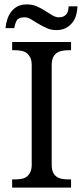

<svg xmlns="http://www.w3.org/2000/svg" viewBox="-20 -852 378 872"><path d="M35.2 0V-37.1H46.9Q61.5 -37.1 76.4 -39.6Q91.3 -42 100.8 -49.1Q110.4 -56.2 117.2 -69.3Q124 -82.5 124 -104.5V-555.2Q124 -578.1 117.2 -591.1Q110.4 -604 100.8 -611.3Q91.3 -618.7 76.4 -621.3Q61.5 -624 46.9 -624H35.2V-661.1H302.7V-624H291Q276.9 -624 262.5 -621.3Q248 -618.7 237.5 -611.3Q227.1 -604 220.9 -591.1Q214.8 -578.1 214.8 -555.2V-104.5Q214.8 -82.5 220.9 -69.3Q227.1 -56.2 237.5 -49.1Q248 -42 262.5 -39.6Q276.9 -37.1 291 -37.1H302.7V0ZM248 -773.4Q261.2 -773.4 269.8 -778.1Q278.3 -782.7 283.2 -789.6Q288.1 -796.4 289.6 -805.4Q291 -814.5 292 -823.2H332Q331.1 -803.2 325.9 -783.7Q320.8 -764.2 308.3 -748.8Q295.9 -733.4 278.3 -724.4Q260.7 -715.3 237.3 -715.3Q211.4 -715.3 191.7 -724.4Q171.9 -733.4 154.1 -744.1Q136.2 -754.9 121.1 -764.2Q106 -773.4 92.8 -773.4Q76.7 -773.4 68.1 -769.5Q59.6 -765.6 55.7 -758.5Q51.8 -751.5 49.1 -742.7Q46.4 -733.9 44.9 -724.1H4.9Q6.8 -745.1 13.2 -764.4Q19.5 -783.7 31 -798.8Q42.5 -814 59.8 -823Q77.1 -832 101.6 -832Q127 -832 147.5 -823Q168 -814 185.1 -802.7Q202.1 -791.5 217.5 -782.5Q232.9 -773.4 248 -773.4Z"/></svg>

Font: MUA Office
Style: Regular
Weight: 400
Designer: Khon Soe Zaw Thu
Foundry: Myanmar Unicode
Version: Version 2.10 June 24, 2017